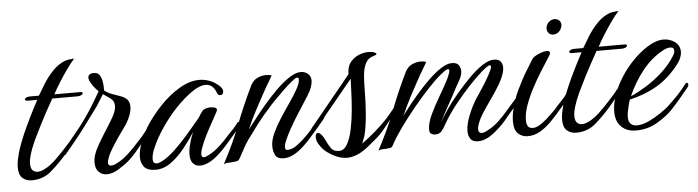

<svg xmlns="http://www.w3.org/2000/svg" viewBox="-38 -605 2783 766"><g transform="rotate(-5 1353.5 -221.5)"><path d="M65 3Q43 3 28 -10Q13 -23 13 -54Q13 -62 14 -70Q15 -78 17 -87Q25 -127 50 -184.5Q75 -242 114 -315H76Q65 -315 65 -321Q65 -324 70.5 -327.5Q76 -331 86 -331H122Q139 -360 149.5 -376.5Q160 -393 167 -402Q193 -435 214.5 -448.5Q236 -462 252 -464Q268 -466 275 -466Q261 -451 244 -427Q227 -403 211 -377.5Q195 -352 184 -331H286Q297 -331 297 -326Q297 -322 291 -318.5Q285 -315 275 -315H174Q158 -286 145.5 -263.5Q133 -241 120.5 -216Q108 -191 90 -154Q76 -123 69.5 -101Q63 -79 63 -64Q63 -45 71 -37Q79 -29 91 -29Q103 -29 119 -37Q141 -48 163 -69Q185 -90 205 -112Q215 -123 224 -133Q233 -143 241 -154Q244 -157 246 -157Q252 -157 252 -149Q252 -143 248 -139Q227 -113 204 -86Q177 -55 144 -26Q111 3 65 3Z M365 5Q346 5 333 -8Q320 -21 320 -45Q320 -56 322 -65.5Q324 -75 327 -82Q332 -97 346 -121Q360 -145 377 -171.5Q394 -198 406 -219Q421 -245 421 -264Q421 -285 403 -297Q396 -302 389 -306.5Q382 -311 377 -315L349 -270Q325 -237 299 -202Q273 -167 249 -137.5Q225 -108 208 -88Q205 -85 202 -85Q197 -85 194 -90Q191 -95 195 -99Q234 -143 270 -189Q306 -235 337 -287L361 -328Q357 -331 348.5 -341Q340 -351 332.5 -363.5Q325 -376 325 -385Q325 -393 330.5 -397.5Q336 -402 350 -402Q384 -402 383 -329Q397 -318 414 -312Q431 -306 446.5 -300.5Q462 -295 472 -285Q482 -275 482 -255Q482 -238 472.5 -215.5Q463 -193 450 -176Q439 -161 424.5 -140Q410 -119 397 -98Q384 -77 378 -60Q373 -47 373 -41Q373 -28 385 -28Q396 -28 412 -37Q433 -48 455.5 -68.5Q478 -89 497 -111Q508 -122 517 -132.5Q526 -143 534 -154Q537 -157 539 -157Q545 -157 545 -148Q545 -143 541 -139Q520 -114 498 -86.5Q476 -59 451 -37Q436 -25 412 -10Q388 5 365 5Z M561 4Q528 4 515 -12Q502 -28 502 -51Q502 -81 516.5 -115Q531 -149 542 -168Q569 -211 606 -250Q643 -289 684.5 -313.5Q726 -338 764 -338Q784 -338 803 -331.5Q822 -325 840 -310Q849 -303 852.5 -296.5Q856 -290 856 -285Q856 -270 843 -270Q834 -270 830 -282Q817 -316 788 -316Q763 -316 731 -293Q699 -270 668 -238Q634 -202 606 -160.5Q578 -119 564 -85Q557 -70 554.5 -58.5Q552 -47 552 -39Q552 -21 567 -21Q584 -21 617 -46Q641 -65 666.5 -92Q692 -119 714 -145.5Q736 -172 749 -187Q754 -195 758.5 -202Q763 -209 767 -214Q771 -219 780.5 -222Q790 -225 800 -225Q812 -225 820 -221Q828 -217 823 -207Q823 -206 812 -186.5Q801 -167 786.5 -140Q772 -113 761 -88Q755 -74 751 -62Q747 -50 747 -42Q747 -29 757 -29Q764 -29 778 -37Q800 -48 822.5 -69Q845 -90 864 -112Q875 -123 884 -133Q893 -143 901 -154Q904 -157 906 -157Q912 -157 912 -148Q912 -143 908 -139Q897 -126 886 -112.5Q875 -99 863 -86Q852 -73 840.5 -60.5Q829 -48 817 -37Q774 3 738 3Q722 3 711 -8.5Q700 -20 700 -45Q700 -64 707 -88Q709 -99 713.5 -110Q718 -121 722 -133Q702 -101 676.5 -69.5Q651 -38 622 -17Q593 4 561 4Z M833 6Q876 -74 904.5 -148.5Q933 -223 970 -299Q981 -319 998 -326.5Q1015 -334 1031 -334Q1044 -334 1054 -331Q1051 -324 1038.5 -303.5Q1026 -283 1012 -257Q1002 -239 982 -201.5Q962 -164 945 -124Q954 -135 973 -160Q992 -185 1017 -214.5Q1042 -244 1069.5 -271.5Q1097 -299 1123.5 -316.5Q1150 -334 1171 -334Q1187 -334 1199 -324Q1211 -314 1211 -297Q1211 -272 1190 -238.5Q1169 -205 1148 -173Q1144 -167 1133.5 -150Q1123 -133 1111 -111.5Q1099 -90 1090.5 -70.5Q1082 -51 1082 -40Q1082 -29 1091 -29Q1110 -29 1130.5 -44Q1151 -59 1170 -78.5Q1189 -98 1200 -111Q1211 -123 1220 -134Q1229 -145 1238 -155Q1241 -158 1243 -158Q1249 -158 1249 -149Q1249 -143 1245 -139Q1234 -126 1223 -112.5Q1212 -99 1200 -86Q1189 -73 1177.5 -60.5Q1166 -48 1154 -37Q1111 3 1074 3Q1049 3 1040.5 -12Q1032 -27 1032 -49Q1032 -73 1045 -101Q1058 -129 1077 -158.5Q1096 -188 1115.5 -216Q1135 -244 1148 -267.5Q1161 -291 1161 -307Q1161 -313 1154 -313Q1148 -313 1130.5 -298.5Q1113 -284 1093 -264.5Q1073 -245 1055.5 -227Q1038 -209 1032 -201Q1007 -174 983.5 -143Q960 -112 939 -83Q927 -66 918 -48.5Q909 -31 898 -12Q893 -3 884.5 -1.5Q876 0 862 1Q852 1 846 1.5Q840 2 833 6Z M1326 23Q1288 23 1246 -8Q1228 -21 1215 -44Q1208 -56 1208 -70Q1208 -86 1219 -86Q1224 -86 1231.5 -77.5Q1239 -69 1245 -56Q1254 -36 1264 -21.5Q1274 -7 1296 -7Q1316 -7 1329 -30Q1342 -53 1349.5 -89Q1357 -125 1360.5 -165Q1364 -205 1365 -238.5Q1366 -272 1367 -290Q1320 -233 1278.5 -182.5Q1237 -132 1200 -88Q1196 -83 1193 -83Q1190 -83 1190 -89Q1190 -100 1195 -107Q1215 -131 1239 -160.5Q1263 -190 1287.5 -220Q1312 -250 1331.5 -273.5Q1351 -297 1360 -309Q1360 -339 1374 -356.5Q1388 -374 1408 -382Q1428 -390 1446 -390Q1463 -390 1471 -386Q1478 -383 1478 -379Q1478 -376 1468 -373Q1444 -367 1434 -347.5Q1424 -328 1421.5 -300.5Q1419 -273 1419 -242Q1419 -196 1415 -145Q1411 -94 1402 -59Q1400 -52 1396.5 -44Q1393 -36 1390 -28Q1418 -48 1445 -71.5Q1472 -95 1487 -111Q1498 -122 1506.5 -132.5Q1515 -143 1524 -154Q1526 -157 1529 -157Q1535 -157 1535 -149Q1535 -144 1530 -139Q1509 -114 1487.5 -86Q1466 -58 1440 -37Q1429 -28 1412 -14Q1395 0 1378 9Q1350 23 1326 23Z M1452 6Q1495 -74 1523.5 -148.5Q1552 -223 1589 -299Q1600 -319 1617 -326.5Q1634 -334 1650 -334Q1663 -334 1673 -331Q1670 -324 1657.5 -303.5Q1645 -283 1631 -257Q1621 -239 1601 -201.5Q1581 -164 1564 -124Q1573 -137 1591.5 -160.5Q1610 -184 1633.5 -211Q1657 -238 1682 -262Q1707 -286 1731 -301.5Q1755 -317 1774 -317Q1794 -317 1801.5 -306.5Q1809 -296 1809 -282Q1809 -264 1795.5 -241.5Q1782 -219 1768 -191Q1760 -176 1748.5 -155.5Q1737 -135 1726.5 -115.5Q1716 -96 1710 -83Q1720 -102 1740 -131.5Q1760 -161 1786.5 -192.5Q1813 -224 1841 -252.5Q1869 -281 1895.5 -298.5Q1922 -316 1942 -316Q1962 -316 1969.5 -306Q1977 -296 1977 -282Q1977 -263 1964.5 -237Q1952 -211 1933.5 -184Q1915 -157 1897.5 -132Q1880 -107 1870 -88Q1856 -60 1856 -45Q1856 -29 1869 -29Q1880 -29 1893 -37Q1916 -48 1938 -68.5Q1960 -89 1979 -112Q1989 -124 2000.5 -136.5Q2012 -149 2016 -154Q2018 -157 2021 -157Q2027 -157 2027 -149Q2027 -144 2022 -139Q2012 -126 2001 -112.5Q1990 -99 1978 -86Q1968 -73 1956.5 -60.5Q1945 -48 1932 -37Q1889 3 1852 3Q1831 3 1822 -9.5Q1813 -22 1813 -41Q1813 -67 1826.5 -101.5Q1840 -136 1859 -167Q1861 -170 1872 -186Q1883 -202 1896 -223Q1909 -244 1919 -263Q1929 -282 1929 -290Q1929 -297 1920.5 -294Q1912 -291 1892 -274Q1868 -253 1838 -221Q1808 -189 1777.5 -150.5Q1747 -112 1723 -69Q1718 -59 1709 -49Q1700 -39 1685 -39H1682Q1676 -39 1668.5 -43Q1661 -47 1661 -61Q1661 -86 1677 -120Q1693 -154 1714 -189.5Q1735 -225 1750 -254Q1755 -265 1758.5 -274Q1762 -283 1762 -288Q1762 -296 1753.5 -293.5Q1745 -291 1725 -274Q1701 -254 1670.5 -221Q1640 -188 1609 -150Q1578 -112 1552 -75.5Q1526 -39 1512 -12Q1508 -3 1501.5 -1.5Q1495 0 1481 1Q1471 1 1465 1.5Q1459 2 1452 6Z M2188 -395Q2177 -395 2170 -402.5Q2163 -410 2163 -420Q2163 -435 2173.5 -445.5Q2184 -456 2197 -456Q2210 -456 2217.5 -447.5Q2225 -439 2223 -426Q2220 -413 2210.5 -404Q2201 -395 2188 -395ZM2051 0Q2029 0 2013 -14.5Q1997 -29 1997 -64Q1997 -79 2000 -97Q2009 -144 2029.5 -187Q2050 -230 2069.5 -261.5Q2089 -293 2095 -303Q2100 -313 2121 -322.5Q2142 -332 2156 -332Q2168 -332 2168 -324Q2168 -317 2163 -311Q2148 -287 2128.5 -256.5Q2109 -226 2091 -192Q2073 -158 2061 -125Q2049 -92 2049 -64Q2049 -49 2054.5 -40Q2060 -31 2075 -31Q2091 -31 2112 -46.5Q2133 -62 2152.5 -81.5Q2172 -101 2181 -112Q2191 -123 2200.5 -133Q2210 -143 2218 -154Q2221 -157 2223 -157Q2229 -157 2229 -148Q2229 -143 2225 -139Q2214 -126 2203 -112.5Q2192 -99 2180 -86Q2164 -67 2144 -47Q2124 -27 2101 -13.5Q2078 0 2051 0Z M2245 3Q2223 3 2208 -10Q2193 -23 2193 -54Q2193 -62 2194 -70Q2195 -78 2197 -87Q2205 -127 2230 -184.5Q2255 -242 2294 -315H2256Q2245 -315 2245 -321Q2245 -324 2250.5 -327.5Q2256 -331 2266 -331H2302Q2319 -360 2329.5 -376.5Q2340 -393 2347 -402Q2373 -435 2394.5 -448.5Q2416 -462 2432 -464Q2448 -466 2455 -466Q2441 -451 2424 -427Q2407 -403 2391 -377.5Q2375 -352 2364 -331H2466Q2477 -331 2477 -326Q2477 -322 2471 -318.5Q2465 -315 2455 -315H2354Q2338 -286 2325.5 -263.5Q2313 -241 2300.5 -216Q2288 -191 2270 -154Q2256 -123 2249.5 -101Q2243 -79 2243 -64Q2243 -45 2251 -37Q2259 -29 2271 -29Q2283 -29 2299 -37Q2321 -48 2343 -69Q2365 -90 2385 -112Q2395 -123 2404 -133Q2413 -143 2421 -154Q2424 -157 2426 -157Q2432 -157 2432 -149Q2432 -143 2428 -139Q2407 -113 2384 -86Q2357 -55 2324 -26Q2291 3 2245 3Z M2484 15Q2447 15 2425 -6.5Q2403 -28 2403 -67Q2403 -97 2414.5 -130Q2426 -163 2437 -182Q2460 -224 2492.5 -259Q2525 -294 2559.5 -315.5Q2594 -337 2623 -337Q2650 -337 2669.5 -322Q2689 -307 2689 -282Q2689 -272 2684 -259Q2679 -246 2668 -232Q2628 -181 2579.5 -152.5Q2531 -124 2469 -110Q2465 -97 2462 -84.5Q2459 -72 2457 -61Q2456 -56 2455.5 -51.5Q2455 -47 2455 -42Q2455 -22 2464.5 -13.5Q2474 -5 2488 -5Q2510 -5 2535 -16.5Q2560 -28 2582 -43Q2604 -58 2615 -67Q2626 -77 2636.5 -87.5Q2647 -98 2660 -111Q2670 -122 2679 -132.5Q2688 -143 2696 -154Q2699 -157 2701 -157Q2707 -157 2707 -148Q2707 -143 2703 -139Q2685 -117 2667 -95.5Q2649 -74 2630 -54Q2608 -31 2569.5 -8Q2531 15 2484 15ZM2475 -123Q2501 -134 2535.5 -155Q2570 -176 2602.5 -205.5Q2635 -235 2656 -269Q2663 -280 2663 -289Q2663 -303 2647 -303Q2636 -303 2620 -295Q2570 -268 2534 -222Q2498 -176 2475 -123Z"/></g></svg>

Font: Birthstone
Style: Regular
Weight: 400
Designer: Robert E. Leuschke
Foundry: Robert E. Leuschke
Version: Version 1.013; ttfautohint (v1.8.3)